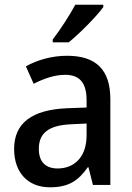

<svg xmlns="http://www.w3.org/2000/svg" viewBox="-20 -879 562 816"><path d="M419 -849V-859H300C276 -814 237 -754 204 -711V-699H272C318 -736 392 -811 419 -849ZM265 -642C200 -642 138 -624 90 -597L123 -523C167 -545 211 -561 257 -561C316 -561 348 -530 348 -453V-422L266 -419C116 -413 40 -356 40 -246C40 -144 100 -83 192 -83C271 -83 312 -110 353 -168H356L375 -93H449V-457C449 -582 389 -642 265 -642ZM285 -351 348 -354V-304C348 -212 296 -163 225 -163C177 -163 145 -188 145 -246C145 -310 182 -347 285 -351Z"/></svg>

Font: Noto Sans Kannada UI SemiCondensed Medium
Style: Regular
Weight: 500
Width: 4
Designer: Jelle Bosma - Monotype Design Team
Foundry: Monotype Imaging Inc.
Version: Version 2.005